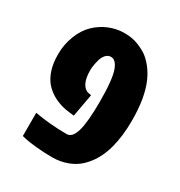

<svg xmlns="http://www.w3.org/2000/svg" viewBox="-156 -749 813 867"><g transform="rotate(30 250.5 -315.5)"><path d="M245.1 -639.6Q283.2 -639.6 313.7 -627.9Q344.2 -616.2 364.3 -602.1Q384.3 -587.9 404.3 -562.7Q424.3 -537.6 438.5 -504.9Q470.2 -430.7 470.2 -315.4Q470.2 -151.4 404.3 -67.9Q384.3 -42.5 364.3 -28.1Q344.2 -13.7 321.3 -4.9Q283.2 9.8 240.7 9.8Q198.2 9.8 156.5 5.6Q114.7 1.5 96.7 -2.9L78.1 -7.3V-128.4Q158.7 -113.8 245.1 -113.8Q274.4 -113.8 288.1 -162.4Q301.8 -210.9 301.8 -315.4Q301.8 -432.6 285.2 -476.6Q270 -516.1 245.1 -516.1Q229 -516.1 217.8 -503.4Q206.5 -490.7 201.7 -472.2Q192.9 -439 192.9 -418Q192.9 -374.5 205.6 -350.8Q218.3 -327.1 238.3 -323.7L252.9 -320.8L231.4 -202.1L208.5 -204.6Q155.8 -210 113.3 -235.4Q89.4 -250 71.5 -271.2Q53.7 -292.5 42.5 -325.9Q31.2 -359.4 31.2 -408.2Q31.2 -457 48.8 -503.2Q66.4 -549.3 96.4 -578.6Q126.5 -607.9 164.8 -623.8Q203.1 -639.6 245.1 -639.6Z"/></g></svg>

Font: Open Sans Hebrew Condensed Extra Bold
Style: Regular
Weight: 800
Width: 3
Foundry: Ascender Corporation, Yanek Iontef
Version: Version 2.001;PS 002.001;hotconv 1.0.70;makeotf.lib2.5.58329